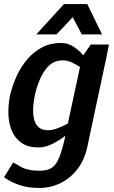

<svg xmlns="http://www.w3.org/2000/svg" viewBox="-20 -720 561 948"><path d="M292 -422Q248 -422 220.5 -394.5Q193 -367 176.5 -327Q160 -287 152 -250Q146 -222 144 -191.5Q142 -161 147.5 -135Q153 -109 169.5 -93Q186 -77 218 -77Q239 -77 265 -87Q291 -97 315 -110L375 -389Q356 -402 334 -412Q312 -422 292 -422ZM45 82Q56 89 87.5 106Q119 123 177 123Q213 123 235 109Q257 95 272 58.5Q287 22 302 -45V-49Q272 -26 237.5 -9Q203 8 170 8Q119 8 87 -14Q55 -36 39 -73Q23 -110 21.5 -156Q20 -202 30 -250Q41 -298 62 -344Q83 -390 114.5 -427Q146 -464 187.5 -486Q229 -508 280 -508Q315 -508 342.5 -490Q370 -472 391 -447L428 -500H518L504 -430L427 -70L412 2Q398 68 363 114Q328 160 279 184Q230 208 174 208H173Q118 208 79 194.5Q40 181 20 168Q0 155 0 155ZM159 -550 296 -700H411L484 -550H384L339 -635L259 -550Z"/></svg>

Font: Epunda Sans SemiBold
Style: Italic
Weight: 600
Italic angle: -12.0243°
Designer: Simon Atzbach
Foundry: typofactur
Version: Version 2.204; ttfautohint (v1.8.4.7-5d5b)